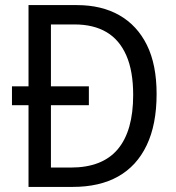

<svg xmlns="http://www.w3.org/2000/svg" viewBox="-20 -734 692 754"><path d="M282 -714Q379 -714 449 -674Q519 -634 557 -557Q595 -480 595 -365Q595 -245 556 -163.5Q517 -82 444 -41Q371 0 266 0H92V-321H27V-395H92V-714ZM273 -638H180V-395H329V-321H180V-76H258Q382 -76 442.5 -148Q503 -220 503 -361Q503 -455 476 -516.5Q449 -578 398 -608Q347 -638 273 -638Z"/></svg>

Font: Noto Sans Devanagari SemiCondensed
Style: Regular
Weight: 400
Width: 4
Designer: Jelle Bosma - Monotype Design Team
Foundry: Monotype Imaging Inc.
Version: Version 2.006